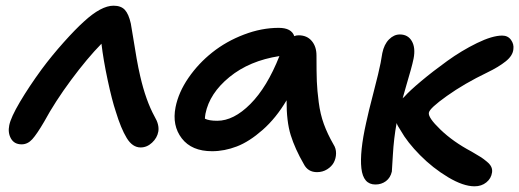

<svg xmlns="http://www.w3.org/2000/svg" viewBox="-20 -574 1807 668"><path d="M55.2 -71.8Q29.8 -71.8 18.3 -91.8Q6.8 -111.8 12.2 -138.2Q17.6 -165.5 49.3 -219.2Q81.1 -272.9 125 -333Q160.2 -380.4 201.4 -426.5Q242.7 -472.7 272 -499Q332 -554.2 375 -554.2Q400.9 -554.2 414.3 -539.8Q427.7 -525.4 435.1 -492.2Q437.5 -480 443.4 -442.6Q449.2 -405.3 455.3 -370.8Q461.4 -336.4 467.8 -309.1Q487.3 -224.1 518.1 -168Q534.7 -140.1 530.8 -116.2Q526.9 -94.2 509 -77.6Q491.2 -61 469.2 -61Q440.9 -61 420.9 -93.8Q400.9 -126.5 382.8 -186Q369.6 -225.1 354.5 -295.9Q339.4 -366.7 333 -421.9Q283.7 -371.6 227.5 -295.9Q171.4 -220.2 133.8 -150.9Q108.4 -107.4 92.3 -89.6Q76.2 -71.8 55.2 -71.8Z M717.8 -47.9Q647 -47.9 612.5 -92.5Q578.1 -137.2 590.8 -201.2Q601.1 -252.9 635.7 -303.2Q670.4 -353.5 718.8 -391.8Q767.1 -430.2 828.4 -453.6Q889.6 -477.1 949.7 -477.1Q994.1 -477.1 1003.9 -448.2Q1009.8 -451.2 1019 -451.2Q1047.9 -451.2 1064.5 -431.6Q1081.1 -412.1 1081.1 -380.9Q1081.1 -321.8 1082.3 -290.8Q1083.5 -259.8 1088.9 -218.3Q1094.2 -176.8 1106.7 -142.6Q1119.1 -108.4 1140.1 -71.8Q1149.4 -57.6 1149.2 -40.3Q1148.9 -22.9 1141.4 -8.8Q1133.8 5.4 1118.2 15.1Q1102.5 24.9 1083 24.9Q1051.3 24.9 1037.1 -2.9Q1006.3 -56.2 991.5 -103.8Q976.6 -151.4 977.1 -225.1Q940.4 -163.1 893.8 -122.1Q847.2 -81.1 804 -64.5Q760.7 -47.9 717.8 -47.9ZM694.8 -178.2Q692.9 -166.5 692.9 -161.1Q707 -153.8 735.8 -153.8Q793 -153.8 851.1 -212.2Q909.2 -270.5 952.1 -378.9Q848.1 -362.8 778.6 -306.2Q709 -249.5 694.8 -178.2Z M1286.1 67.9Q1243.7 67.9 1237.3 11.5Q1231 -44.9 1253.9 -147Q1261.2 -182.1 1279.8 -253.2Q1298.3 -324.2 1304.2 -355Q1309.1 -382.8 1310.1 -389.2Q1316.4 -419.9 1333.5 -437Q1350.6 -454.1 1371.1 -454.1Q1399.4 -454.1 1412.8 -430.9Q1426.3 -407.7 1418.9 -370.1Q1415.5 -353.5 1409.2 -330.8Q1402.8 -308.1 1394 -278.1Q1385.3 -248 1380.9 -231.9Q1381.8 -232.9 1384 -234.9Q1386.2 -236.8 1387.2 -237.8Q1404.8 -257.8 1445.3 -291.7Q1485.8 -325.7 1535.9 -361.8Q1585.9 -397.9 1639.4 -424.1Q1692.9 -450.2 1727.1 -450.2Q1747.1 -450.2 1757.8 -435.3Q1768.6 -420.4 1766.1 -402.8Q1764.2 -380.4 1739.5 -360.6Q1714.8 -340.8 1675.3 -321.8Q1595.2 -283.2 1534.9 -240.2Q1474.6 -197.3 1472.2 -182.1Q1468.3 -165.5 1512.5 -123Q1556.6 -80.6 1620.1 -46.9Q1623 -45.4 1628.4 -42Q1645.5 -32.2 1654.1 -26.6Q1662.6 -21 1673.8 -11.7Q1685.1 -2.4 1689.2 6.6Q1693.4 15.6 1691.9 25.9Q1689 46.9 1672.1 60.5Q1655.3 74.2 1630.9 74.2Q1591.8 74.2 1538.8 42.5Q1485.8 10.7 1441.4 -34.2Q1397 -79.1 1374 -120.1Q1362.8 -136.7 1359.9 -146Q1350.1 -92.3 1346.9 -35.6Q1343.8 21 1343.3 22.9Q1338.4 44.4 1322.8 56.2Q1307.1 67.9 1286.1 67.9Z"/></svg>

Font: Shantell Sans Irregular Bouncy
Style: Italic
Weight: 500
Italic angle: -11.31°
Designer: Stephen Nixon, Anya Danilova, Shantell Martin
Foundry: Arrow Type
Version: Version 1.006;[9816181b4]